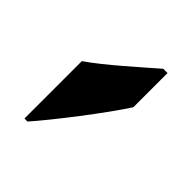

<svg xmlns="http://www.w3.org/2000/svg" viewBox="-28 -908 445 445"><g transform="rotate(-45 194.5 -686.0)"><path d="M228 -766H40V-756C83 -718 184 -640 237 -606H349V-620C317 -657 259 -721 228 -766Z"/></g></svg>

Font: Noto Sans Myanmar UI ExtraBold
Style: Regular
Weight: 800
Designer: Monotype Design Team
Foundry: Monotype Imaging Inc.
Version: Version 2.103